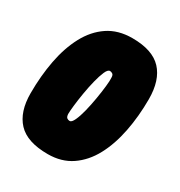

<svg xmlns="http://www.w3.org/2000/svg" viewBox="-140 -658 717 765"><g transform="rotate(30 218.0 -275.5)"><path d="M188 9Q93 9 50.5 -36.5Q8 -82 8 -167Q8 -247 21.5 -318Q35 -389 64 -443.5Q93 -498 139 -529Q185 -560 250 -560Q343 -560 385.5 -514.5Q428 -469 428 -382Q428 -303 414 -232Q400 -161 371 -107Q342 -53 296.5 -22Q251 9 188 9ZM198 -149Q207 -149 216 -168.5Q225 -188 232.5 -218Q240 -248 245.5 -281Q251 -314 254 -341Q257 -368 256 -381Q256 -394 250 -398Q244 -402 238 -402Q228 -402 219.5 -382.5Q211 -363 203.5 -333Q196 -303 190.5 -270Q185 -237 182 -210Q179 -183 179 -170Q180 -157 185.5 -153Q191 -149 198 -149Z"/></g></svg>

Font: Georama Condensed Black
Style: Italic
Weight: 900
Width: 3
Italic angle: -9°
Designer: Jean-Baptiste Levee
Foundry: Production Type
Version: Version 1.000